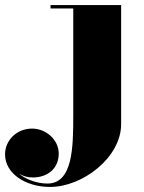

<svg xmlns="http://www.w3.org/2000/svg" viewBox="-184 -480 569 760"><path d="M295.5 -460H16V-446.5H106V-21.5C106 105.5 103.5 246.5 3.5 246.5C-36 246.5 -79 232 -109 207.5C-93 217 -74.5 222.5 -55 222.5C8.5 222.5 48.5 183.5 48.5 128C48.5 73 -2 29 -57 29C-117.5 29 -164 75 -164 131C-164 207.5 -82 260 14 260C144 260 295.5 142.5 295.5 11.5Z"/></svg>

Font: Bodoni* 16pt Fatface
Style: Regular
Weight: 900
Version: Version 2.3